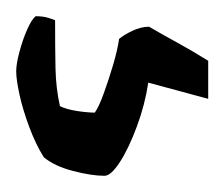

<svg xmlns="http://www.w3.org/2000/svg" viewBox="-40 -37 277 237"><g transform="rotate(90 98.5 81.5)"><path d="M68 200Q59 200 44 196Q29 192 16.5 186.5Q4 181 0 176Q0 167 2 160.5Q4 154 5 152Q39 152 64 151.5Q89 151 111 146Q115 138 117 125Q119 112 119 103Q112 98 95.5 92Q79 86 60.5 80.5Q42 75 28 73Q23 67 18 56.5Q13 46 13 36Q24 17 33 0.5Q42 -16 55 -37H102L82 37Q109 41 136 51Q163 61 180 72Q197 83 197 91Q197 107 191 130Q185 153 174 166Q158 176 136.5 184Q115 192 96.5 196Q78 200 68 200Z"/></g></svg>

Font: Texturina 12pt SemiBold
Style: Regular
Weight: 600
Designer: Guillermo Torres Carreño
Foundry: Omnibus-Type
Version: Version 1.002